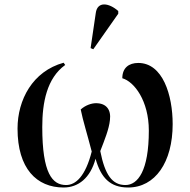

<svg xmlns="http://www.w3.org/2000/svg" viewBox="-20 -824 846 854"><path d="M395 -605 506 -763V-775C464 -812 413 -819 406 -766L383 -610ZM263 10C328 10 382 -32 405 -118C429 -33 470 10 550 10C670 10 748 -102 748 -272C748 -401 704 -544 595 -544C553 -544 524 -522 524 -476C577 -461 642 -376 642 -243C642 -64 593 -1 538 -1C479 -1 447 -46 426 -152C445 -201 465 -250 469 -290C475 -337 452 -365 407 -365C387 -365 360 -356 339 -337C349 -287 367 -231 388 -150C360 -40 317 -1 274 -1C213 -1 168 -52 168 -259C168 -367 188 -476 270 -535L263 -545C125 -507 58 -380 58 -252C58 -74 143 10 263 10Z"/></svg>

Font: Noto Serif Display Medium
Style: Regular
Weight: 500
Designer: Monotype Design Team
Foundry: Monotype Imaging Inc.
Version: Version 2.009